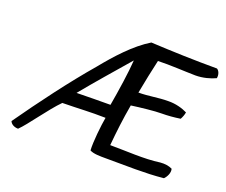

<svg xmlns="http://www.w3.org/2000/svg" viewBox="-107 -780 1136 966"><g transform="rotate(20 461.5 -297.5)"><path d="M25 -4C30 10 47 21 69 21C107 -15 180 -123 234 -177C320 -178 382 -183 464 -181C456 -137 446 -46 449 -1C469 10 503 10 537 10C640 10 747 14 844 4C857 -9 870 -33 864 -54C846 -63 824 -66 800 -64C716 -52 621 -60 533 -60C540 -136 548 -204 562 -283C613 -290 684 -298 721 -298C755 -298 788 -301 821 -306C828 -319 833 -332 835 -345C809 -358 772 -369 731 -368C678 -368 631 -357 576 -357C589 -424 601 -485 614 -540C684 -542 750 -537 816 -536C855 -536 895 -547 922 -560C926 -580 918 -599 906 -606C785 -606 665 -610 551 -616C470 -567 395 -483 335 -409C231 -288 120 -139 25 -4ZM284 -249C358 -339 417 -406 499 -501C495 -437 479 -330 465 -251C402 -251 349 -250 284 -249Z"/></g></svg>

Font: Snowfall
Style: Obl
Weight: 400
Designer: Jasper
Foundry: Cannot Into Space Fonts
Version: Version 0.9